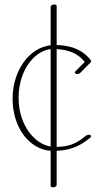

<svg xmlns="http://www.w3.org/2000/svg" viewBox="-20 -653 439 842"><path d="M202.1 -437.5V-10.3C131.8 -21.5 61.5 -104 61.5 -224.1C61.5 -259.3 67.4 -291.5 77.6 -319.8C103.5 -391.1 154.3 -432.6 202.1 -437.5ZM35.2 -219.7C35.2 -93.3 108.9 2 202.1 8.3V162.1C202.1 166 206.5 168.5 212.4 168.5H215.3C222.7 167.5 228.5 162.6 228.5 158.2V8.3C296.9 5.4 335.9 -17.1 375.5 -48.8C377.9 -50.8 378.9 -53.2 378.9 -55.2C378.9 -65.4 362.8 -62.5 356.4 -57.6C318.8 -26.9 291 -10.3 228.5 -8.8V-437.5C284.2 -434.6 322.8 -417.5 351.6 -381.3L311 -340.3C306.6 -335.9 307.6 -331.1 313.5 -329.1C319.3 -327.1 327.6 -329.1 332 -333.5L377.4 -379.4C378.9 -380.9 379.9 -383.3 379.9 -385.3C379.9 -386.2 379.4 -387.2 378.9 -388.2C345.7 -431.6 297.9 -453.6 228.5 -455.6V-627C228.5 -630.9 224.1 -633.3 218.3 -633.3H215.3C208 -632.3 202.1 -627.4 202.1 -623V-454.6C106 -443.4 35.2 -341.3 35.2 -219.7Z"/></svg>

Font: WireWyrm
Style: Light
Weight: 200
Version: Version 001.000